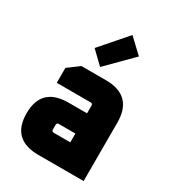

<svg xmlns="http://www.w3.org/2000/svg" viewBox="-194 -926 942 1037"><g transform="rotate(30 277.0 -407.5)"><path d="M208 0Q40 0 40 -163Q40 -326 208 -326H323V-374Q323 -387 310 -387H99V-480L169 -532H322Q490 -532 490 -364V0ZM207 -158Q207 -145 220 -145H323V-200H220Q207 -200 207 -187ZM182 -652 324 -815 412 -732 259 -578Z"/></g></svg>

Font: Oxanium ExtraLight ExtraBold
Style: Regular
Weight: 800
Version: Version 2.000